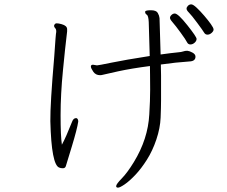

<svg xmlns="http://www.w3.org/2000/svg" viewBox="-20 -798 1040 881"><path d="M932 -639Q922 -639 916.5 -648.5Q911 -658 885 -693Q859 -728 847.5 -739.5Q836 -751 836 -758Q836 -765 842.5 -771.5Q849 -778 857.5 -778Q866 -778 882.5 -762.5Q899 -747 917 -726Q935 -705 947.5 -687.5Q960 -670 960 -662.5Q960 -655 951 -647Q942 -639 932 -639ZM407 -501 425 -498Q431 -498 491.5 -510.5Q552 -523 667 -541Q664 -668 662.5 -697Q661 -726 653.5 -730.5Q646 -735 646 -743V-745Q648 -751 672.5 -751Q697 -751 704 -738.5Q711 -726 712 -715L717 -548Q740 -551 762 -554Q784 -557 798 -558Q812 -559 820.5 -562Q829 -565 838 -565H840Q850 -564 863.5 -556.5Q877 -549 877 -538Q877 -517 849 -516Q788 -512 718 -502Q719 -477 719 -452V-338Q719 -306 717 -258Q715 -210 697.5 -158Q680 -106 654 -65Q628 -24 601 4.5Q574 33 552 48Q530 63 521.5 63Q513 63 513 56Q513 47 538.5 21Q564 -5 594 -54Q659 -160 665 -273Q669 -337 669 -386.5Q669 -436 668.5 -456Q668 -476 668 -495Q583 -484 521 -470.5Q459 -457 452.5 -455Q446 -453 439 -453Q419 -453 408 -469Q397 -485 397 -493Q397 -501 407 -501ZM782 -736Q797 -736 839.5 -682.5Q882 -629 882 -619.5Q882 -610 873 -602Q864 -594 853.5 -594Q843 -594 838 -604.5Q833 -615 809 -648Q785 -681 772.5 -695Q760 -709 760 -716Q760 -723 767 -729.5Q774 -736 782 -736ZM228 -680Q231 -691 240 -691Q249 -691 263 -687Q288 -680 288 -664V-654Q288 -650 284 -619Q280 -588 269 -476.5Q258 -365 258 -269Q258 -173 264 -134Q283 -169 311 -240Q317 -256 329 -256H331Q339 -253 339 -240Q334 -206 309.5 -125.5Q285 -45 282 -35.5Q279 -26 268.5 -26Q258 -26 252 -29Q216 -41 211 -242Q210 -319 229 -540Q236 -646 238 -651V-655Q238 -664 233 -669Q228 -674 228 -680Z"/></svg>

Font: LXGW WenKai Lite Light
Style: Regular
Weight: 300
Designer: LXGW / Fontworks Inc.
Foundry: LXGW / Fontworks Inc.
Version: Version 1.511; March 25, 2025